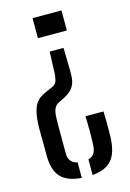

<svg xmlns="http://www.w3.org/2000/svg" viewBox="-122 -660 629 928"><g transform="rotate(-15 192.0 -196.5)"><path d="M245.3 -422.4 247.7 -309.8Q248.8 -280.5 244.5 -258.2Q240.1 -235.8 225.4 -218.5Q210.6 -201.2 180.8 -186L158.8 -175.6Q142.9 -168.1 135.4 -155.5Q127.9 -143 125.8 -123.8Q123.7 -104.6 123.7 -77.1V71.9Q123.7 95.2 134.1 110Q144.6 124.7 168 129.8V207.4Q96.3 202.2 64 166.7Q31.8 131.1 31.8 57.2Q31.8 15.9 31.6 -8.8Q31.4 -33.5 31.2 -49Q31 -64.5 31 -77.9Q31.8 -124.2 38.1 -152.7Q44.5 -181.2 55.4 -197.9Q66.3 -214.7 82 -224.5Q97.6 -234.4 117.3 -242.5L139.5 -252.1Q161.8 -261.3 166.1 -277.7Q170.4 -294.1 171.9 -310.2L175.9 -422.4ZM352.3 -75.7Q353.3 -45.5 353.6 -23.8Q353.9 -2.1 353.7 16.7Q353.5 35.5 352.9 57.2Q349.6 130.7 319.3 166.2Q289 201.7 222.1 207.4V129.1Q241.3 123.9 251 109.9Q260.6 96 262 71.5Q263.7 38.1 263.7 -0.4Q263.7 -38.8 262.2 -75.7ZM282.6 -600V-499.6H137.9V-600Z"/></g></svg>

Font: Big Shoulders Stencil Text SC Thin
Style: Regular
Weight: 100
Designer: Patric King
Foundry: XO Type Co
Version: Version 2.001